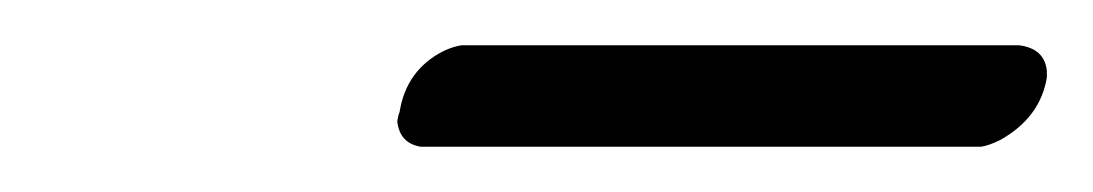

<svg xmlns="http://www.w3.org/2000/svg" viewBox="-20 -593 478 84"><path d="M409.2 -528.8H164.1Q154.8 -530.3 153.8 -540Q154.3 -543 154.8 -543.9Q157.7 -562.5 174.3 -570.8Q178.7 -572.8 182.1 -573.2H425.8Q437 -571.8 438 -562V-559.1Q435.1 -541.5 417.5 -531.7Q412.6 -529.3 409.2 -528.8Z"/></svg>

Font: Linux Libertine Capitals O
Style: Bold Italic Samll Caps
Weight: 400
Italic angle: -12°
Designer: Philipp H. Poll
Foundry: Philipp H. Poll
Version: Version 5.0.4